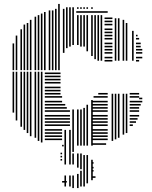

<svg xmlns="http://www.w3.org/2000/svg" viewBox="-20 -741 773 977"><path d="M52 -168H44V-376H52ZM68 -128H60V-376H68ZM92 -96H84V-376H92ZM108 -80H100V-376H108ZM124 -64H116V-376H124ZM140 -48H132V-376H140ZM164 -40H156V-376H164ZM180 -24H172V-376H180ZM196 -16H188V-376H196ZM320 188H296V180H320ZM296 76H288V68H296ZM296 60H288V52H296ZM296 44H288V36H296ZM304 4H296V-4H304ZM296 -28H208V-36H296ZM296 -44H208V-52H296ZM296 -60H208V-68H296ZM296 -76H208V-84H296ZM296 -100H208V-108H296ZM296 -116H208V-124H296ZM296 -132H208V-140H296ZM296 -148H208V-156H296ZM296 -172H208V-180H296ZM296 -188H208V-196H296ZM296 -204H208V-212H296ZM296 -220H208V-228H296ZM296 -244H208V-252H296ZM288 -260H208V-268H288ZM288 -276H208V-284H288ZM288 -292H208V-300H288ZM288 -316H208V-324H288ZM288 -332H208V-340H288ZM288 -348H208V-356H288ZM288 -364H208V-372H288ZM316 208H308V152H316ZM316 96H308V-80H316ZM340 208H332V152H340ZM340 96H332V-80H340ZM336 -100H296V-108H336ZM336 -116H296V-124H336ZM336 -132H296V-140H336ZM336 -148H296V-156H336ZM336 -172H296V-180H336ZM320 -188H296V-196H320ZM312 -204H296V-212H312ZM356 216H348V152H356ZM356 96H348V40H356ZM356 32H348V-184H356ZM380 216H372V144H380ZM380 112H372V40H380ZM380 0H372V-184H380ZM396 208H388V128H396ZM396 120H388V40H396ZM396 0H388V-184H396ZM412 208H404V48H412ZM412 0H404V-192H412ZM428 192H420V48H428ZM428 0H420V-208H428ZM452 176H444V72H452ZM452 0H444V-232H452ZM466 164H448V156H466ZM456 132H448V124H456ZM456 116H448V108H456ZM456 92H448V84H456ZM520 -4H448V-12H520ZM528 -28H448V-36H528ZM528 -44H448V-52H528ZM528 -60H448V-68H528ZM528 -76H448V-84H528ZM528 -100H448V-108H528ZM528 -116H448V-124H528ZM528 -132H448V-140H528ZM528 -148H448V-156H528ZM528 -172H448V-180H528ZM528 -188H448V-196H528ZM528 -204H448V-212H528ZM528 -220H448V-228H528ZM528 -244H456V-252H528ZM528 -260H480V-268H528ZM556 -24H548V-264H556ZM572 -32H564V-264H572ZM588 -40H580V-264H588ZM612 -56H604V-264H612ZM628 -64H620V-264H628ZM656 -100H640V-108H656ZM672 -116H640V-124H672ZM680 -132H640V-140H680ZM688 -148H640V-156H688ZM688 -172H640V-180H688ZM688 -188H640V-196H688ZM688 -204H640V-212H688ZM688 -220H640V-228H688ZM688 -244H640V-252H688ZM688 -260H640V-268H688ZM696 -204H688V-212H696ZM704 -220H688V-228H704ZM704 -236H688V-244H704ZM52 -384H44V-520H52ZM68 -384H60V-560H68ZM92 -384H84V-592H92ZM108 -384H100V-616H108ZM124 -384H116V-624H124ZM140 -384H132V-640H140ZM164 -384H156V-656H164ZM180 -384H172V-664H180ZM196 -384H188V-664H196ZM212 -384H204V-664H212ZM236 -384H228V-664H236ZM252 -384H244V-664H252ZM268 -384H260V-664H268ZM284 -384H276V-664H284ZM308 -472H300V-664H308ZM324 -496H316V-664H324ZM340 -504H332V-664H340ZM356 -512H348V-664H356ZM380 -512H372V-664H380ZM396 -504H388V-664H396ZM412 -504H404V-664H412ZM428 -480H420V-664H428ZM452 -456H444V-664H452ZM468 -440H460V-664H468ZM484 -432H476V-664H484ZM500 -432H492V-664H500ZM552 -428H512V-436H552ZM552 -444H512V-452H552ZM552 -468H512V-476H552ZM552 -484H512V-492H552ZM552 -500H512V-508H552ZM552 -516H512V-524H552ZM552 -540H512V-548H552ZM552 -556H512V-564H552ZM552 -572H512V-580H552ZM552 -588H512V-596H552ZM552 -612H512V-620H552ZM552 -628H512V-636H552ZM552 -644H512V-652H552ZM572 -432H564V-648H572ZM588 -432H580V-648H588ZM612 -432H604V-640H612ZM628 -432H620V-624H628ZM660 -432H652V-584H660ZM688 -428H672V-436H688ZM704 -444H672V-452H704ZM704 -468H672V-476H704ZM704 -484H672V-492H704ZM696 -500H672V-508H696ZM696 -516H672V-524H696ZM688 -540H672V-548H688ZM680 -556H672V-564H680ZM196 -664H188V-672H196ZM212 -664H204V-680H212ZM236 -664H228V-688H236ZM252 -664H244V-688H252ZM268 -664H260V-696H268ZM284 -664H276V-696H284ZM308 -664H300V-696H308ZM324 -664H316V-696H324ZM340 -664H332V-696H340ZM356 -664H348V-696H356ZM528 -676H368V-684H528ZM284 -696H276V-721H284ZM324 -696H316V-704H324ZM340 -696H332V-704H340ZM356 -696H348V-704H356ZM380 -696H372V-704H380ZM396 -696H388V-704H396ZM412 -696H404V-704H412ZM428 -696H420V-704H428ZM452 -696H444V-704H452Z"/></svg>

Font: Rubik Lines
Style: Regular
Weight: 400
Designer: Hubert and Fischer, NaN
Foundry: Hubert and Fischer, NaN
Version: Version 2.201